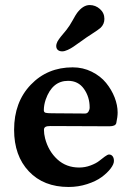

<svg xmlns="http://www.w3.org/2000/svg" viewBox="-20 -723 522 757"><path d="M305.2 -564Q278.3 -544.9 269 -538.6Q259.8 -532.2 247.3 -526.4Q234.9 -520.5 225.1 -520.5Q214.4 -520.5 208 -526.1Q201.7 -531.7 201.7 -541.5Q201.7 -545.9 203.1 -550.5Q204.6 -555.2 206.3 -558.8Q208 -562.5 212.6 -568.8Q217.3 -575.2 220.2 -578.9Q223.1 -582.5 230.7 -591.6Q238.3 -600.6 242.2 -605.5Q254.9 -621.6 266.6 -643.1Q278.3 -664.6 284.2 -672.4Q307.6 -703.1 333.5 -703.1Q356.4 -703.1 374 -687.5Q391.6 -671.9 391.6 -648.4Q391.6 -627.9 376.5 -613.3Q366.2 -604.5 342 -589.1Q317.9 -573.7 305.2 -564ZM266.6 -457.5Q307.1 -457.5 341.8 -440.2Q376.5 -422.9 398.2 -396.2Q419.9 -369.6 431.9 -338.9Q443.8 -308.1 443.8 -279.3Q443.8 -262.7 438.5 -237.8Q435.5 -225.1 411.1 -225.1L179.2 -226.1Q165 -226.1 159.2 -222.7Q153.3 -219.2 153.3 -210.9Q153.3 -195.3 157.7 -177.7Q170.9 -127 206.1 -94.7Q241.2 -62.5 292 -62.5Q315.4 -62.5 336.9 -70.6Q358.4 -78.6 370.4 -88.1Q382.3 -97.7 393.3 -105.7Q404.3 -113.8 409.7 -113.8Q418.5 -113.8 423.8 -107.2Q429.2 -100.6 429.2 -88.4Q429.2 -75.7 416 -58.3Q402.8 -41 380.6 -24.7Q358.4 -8.3 323.5 2.9Q288.6 14.2 250.5 14.2Q151.9 14.2 93.8 -47.4Q35.6 -108.9 35.6 -211.4Q35.6 -320.3 101.3 -388.9Q167 -457.5 266.6 -457.5ZM315.4 -275.4Q324.2 -275.4 328.9 -283Q333.5 -290.5 333.5 -299.3Q333.5 -340.8 311 -372.6Q288.6 -404.3 248.5 -404.3Q186 -404.3 160.2 -330.6Q152.8 -308.6 152.8 -288.6Q152.8 -280.3 159.9 -278.3Q167 -276.4 185.1 -276.4Z"/></svg>

Font: Cooper* SemiBold
Style: Regular
Weight: 600
Designer: Owen Earl
Foundry: indestructible type*
Version: Version 0.001